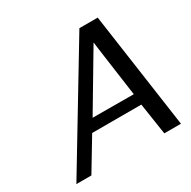

<svg xmlns="http://www.w3.org/2000/svg" viewBox="-156 -854 1004 1008"><g transform="rotate(-30 346.0 -350.5)"><path d="M27 0 450 -701H561L661 0H560L531 -191H233L118 0ZM275 -259Q316 -259 399 -258.5Q482 -258 524 -258Q477 -593 477 -599Z"/></g></svg>

Font: Coval
Style: Book Italic
Weight: 350
Foundry: Context Ltd
Version: Version 001.000